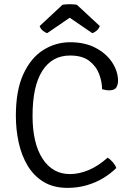

<svg xmlns="http://www.w3.org/2000/svg" viewBox="-20 -900 640 932"><path d="M475.5 -467Q475.5 -502.5 461.2 -540.5Q447 -578.5 413.2 -604.5Q379.5 -630.5 320 -630.5Q233 -630.5 185.5 -556.2Q138 -482 138 -338Q138 -204.5 186.5 -129.8Q235 -55 319.5 -55Q363 -55 408.8 -73.8Q454.5 -92.5 502.5 -134.5Q516.5 -126 528.2 -112Q540 -98 544.5 -84.5Q517.5 -57.5 481.2 -35.5Q445 -13.5 401 -0.8Q357 12 308 12Q240 12 192.2 -16.8Q144.5 -45.5 114.5 -95.2Q84.5 -145 70.8 -207.8Q57 -270.5 57 -338Q57 -461.5 93.5 -540.5Q130 -619.5 190 -657.2Q250 -695 320.5 -695Q393 -695 445 -667.2Q497 -639.5 525 -596.2Q553 -553 553 -507Q553 -490.5 544.8 -476Q536.5 -461.5 510 -461.5Q500.5 -461.5 493.5 -462.8Q486.5 -464 475.5 -467ZM353 -877 464.5 -773.5Q459.5 -760 448.8 -751Q438 -742 428 -739L318.5 -814L209 -739Q199 -742 188 -751Q177 -760 172.5 -773.5L283.5 -877Q299.5 -879.5 318.5 -879.5Q337.5 -879.5 353 -877Z"/></svg>

Font: Signika Light
Style: Regular
Weight: 300
Designer: Anna Giedry
Foundry: Anna Giedry
Version: Version 2.000